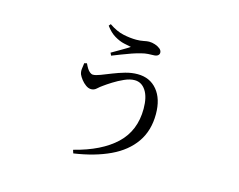

<svg xmlns="http://www.w3.org/2000/svg" viewBox="-94 -734 1188 954"><g transform="rotate(15 500.0 -256.5)"><path d="M301.4 -372.2Q307.3 -358.9 314 -348.2Q320.7 -337.5 328.7 -331.3Q336.6 -325 344.6 -325Q358.5 -325 382.2 -334.2Q405.9 -343.4 435.3 -355.1Q464.6 -366.8 496.5 -376Q528.4 -385.1 559.2 -385.1Q622.6 -385.1 660.2 -339.9Q697.8 -294.6 697.8 -216.4Q697.8 -131.3 655.8 -71.1Q613.9 -10.8 536.3 25.7Q458.8 62.3 351.5 78.1L345.9 60.9Q483.9 26.2 557.9 -43.6Q631.9 -113.5 631.9 -226.3Q631.9 -286.6 610.2 -319.5Q588.5 -352.5 552.7 -352.5Q528.7 -352.5 500.3 -339.8Q471.9 -327.1 446.7 -311.2Q421.5 -295.4 406.3 -284.1Q393.9 -275.6 381.8 -264.4Q369.7 -253.1 354.1 -253.1Q340.6 -253.1 326.8 -262.8Q313.1 -272.6 302.6 -286.1Q292.2 -299.6 287.4 -310.5Q282.6 -323.5 284.1 -337.9Q285.5 -352.2 288.2 -368.9ZM357.4 -580.7 365.5 -590.6Q404.2 -563.8 440.1 -556.2Q475.9 -548.5 507.4 -548.5Q527.6 -548.5 544.9 -552.1Q562.2 -555.8 572.4 -555.8Q587.5 -555.8 603 -550.7Q618.4 -545.6 629.1 -537Q639.7 -528.4 639.7 -516.5Q639.7 -508.1 632.3 -502.3Q624.8 -496.5 610.1 -496.5Q599.6 -496.5 582.9 -495.4Q566.2 -494.3 550 -489.9Q530.1 -485.4 503.7 -476.3Q477.2 -467.2 451.8 -457.1Q426.5 -447.1 407.5 -439.7L400.9 -453.4Q424.5 -467.4 449.8 -481.8Q475 -496.2 491 -507.2Q477.1 -509.6 453.8 -514.8Q430.5 -520 404.9 -535.2Q379.2 -550.4 357.4 -580.7Z"/></g></svg>

Font: Noto Serif JP
Style: Regular
Weight: 200
Designer: Ryoko NISHIZUKA 西塚涼子 (kana & ideographs); Frank Grießhammer (Latin, Greek & Cyrillic); Wenlong ZHANG 张文龙 (bopomofo); San
Foundry: Adobe
Version: Version 2.001;hotconv 1.1.0;makeotfexe 2.6.0